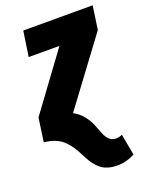

<svg xmlns="http://www.w3.org/2000/svg" viewBox="-174 -611 724 913"><g transform="rotate(-20 188.5 -155.0)"><path d="M-32.2 0 -15.1 -120.1 194.8 -405.8H39.1L58.1 -533.2H409.2L392.1 -414.1L146 -83Q174.8 -67.9 194.6 -43Q214.4 -18.1 223.6 5.6Q232.9 29.3 241.5 51.3Q250 73.2 263.4 86.7Q276.9 100.1 297.9 100.1Q314.5 100.1 329.1 92.8L349.1 200.2Q306.2 223.1 261.2 223.1Q233.4 223.1 211.7 216.1Q189.9 209 175.5 196.8Q161.1 184.6 149.7 168.9Q138.2 153.3 128.9 135.5Q119.6 117.7 110.1 99.6Q100.6 81.5 88.1 64.9Q75.7 48.3 60.3 34.7Q44.9 21 21.2 11.7Q-2.4 2.4 -32.2 0Z"/></g></svg>

Font: Fira Sans Compressed ExtraBold
Style: Italic
Weight: 800
Width: 3
Italic angle: -8°
Designer: Carrois Corporate & Edenspiekermann AG
Foundry: Carrois Corporate GbR & Edenspiekermann AG
Version: Version 4.203;PS 004.203;hotconv 1.0.88;makeotf.lib2.5.64775